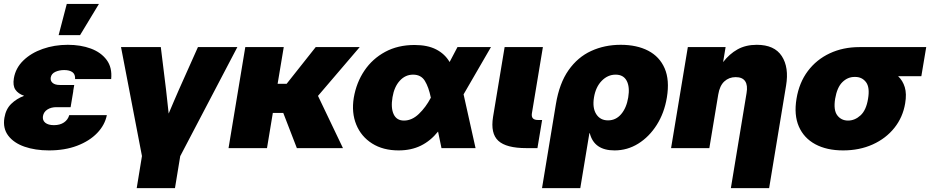

<svg xmlns="http://www.w3.org/2000/svg" viewBox="-22 -756 4747 980"><path d="M228 11.7Q157.7 11.7 103 -7.3Q48.3 -26.4 20 -63.7Q-8.3 -101.1 0.5 -154.8Q7.8 -199.2 35.2 -225.8Q62.5 -252.4 101.1 -267.1Q70.8 -277.3 56.6 -298.3Q42.5 -319.3 48.8 -356.4Q57.6 -408.7 96.9 -447Q136.2 -485.4 195.8 -506.3Q255.4 -527.3 324.2 -527.3Q389.6 -527.3 441.7 -508.1Q493.7 -488.8 522.5 -450Q551.3 -411.1 545.4 -352.5H361.3Q362.8 -376.5 347.9 -387.5Q333 -398.4 305.7 -398.4Q280.3 -398.4 260.3 -389.2Q240.2 -379.9 236.8 -359.9Q234.4 -343.3 246.6 -332.8Q258.8 -322.3 283.2 -322.3H356.9L351.6 -291H352.1L338.4 -209H265.6Q238.8 -209 220 -197Q201.2 -185.1 197.3 -163.6Q193.8 -142.1 209 -129.6Q224.1 -117.2 253.4 -117.2Q284.2 -117.2 304.4 -130.9Q324.7 -144.5 331.5 -168.5H523.4Q513.2 -117.7 473.9 -76.9Q434.6 -36.1 371.8 -12.2Q309.1 11.7 228 11.7ZM277.3 -576.7 318.8 -735.8H482.9L386.7 -576.7Z M675.8 204.1 702.6 40.5 595.7 -515.6H798.8L825.7 -296.9Q829.1 -266.6 832.3 -236.6Q835.4 -206.5 838.9 -176.3Q851.6 -206.5 864.5 -236.6Q877.4 -266.6 890.6 -296.9L988.3 -515.6H1189.5L897.9 41L871.1 204.1Z M1426.3 -515.6 1395 -328.1H1440.9L1589.4 -515.6H1814L1601.1 -266.6L1728.5 0H1493.2L1423.8 -179.7H1370.6L1340.8 0H1144.5L1230 -515.6Z M2012.7 11.7Q1933.1 11.7 1877.2 -23.7Q1821.3 -59.1 1796.4 -120.1Q1771.5 -181.2 1783.7 -256.8Q1796.9 -334.5 1837.9 -395.3Q1878.9 -456.1 1943.8 -491.2Q2008.8 -526.4 2093.8 -526.4Q2160.2 -526.4 2204.3 -503.7Q2248.5 -481 2272.9 -439.5L2313 -515.6H2483.9L2344.2 -274.4L2405.3 0H2231.4L2213.9 -84.5Q2175.3 -36.6 2126 -12.5Q2076.7 11.7 2012.7 11.7ZM2177.2 -257.3 2176.8 -258.8Q2166 -311.5 2146.5 -343.3Q2127 -375 2086.4 -375Q2046.9 -375 2018.6 -344Q1990.2 -313 1981.4 -259.8Q1972.2 -205.1 1987.3 -172.9Q2002.4 -140.6 2040 -140.6Q2080.6 -140.6 2116 -174.6Q2151.4 -208.5 2176.3 -255.9Z M2664.6 0Q2562 0 2521.5 -37.4Q2481 -74.7 2494.6 -159.2L2553.7 -515.6H2749L2692.9 -177.7Q2687.5 -143.6 2723.6 -143.6H2745.1L2721.2 0Z M2744.6 204.1 2815.4 -224.6Q2833 -331.1 2879.9 -397.7Q2926.8 -464.4 2995.4 -495.8Q3064 -527.3 3146 -527.3Q3228.5 -527.3 3286.6 -497.1Q3344.7 -466.8 3370.6 -407Q3396.5 -347.2 3381.8 -258.3Q3368.7 -179.2 3330.1 -118.4Q3291.5 -57.6 3235.8 -22.9Q3180.2 11.7 3114.7 11.7Q3010.3 11.7 2988.3 -76.2H2986.3L2939.9 204.1ZM3081.5 -141.6Q3121.6 -141.6 3148.7 -173.6Q3175.8 -205.6 3184.6 -258.8Q3193.4 -312 3176.8 -343.5Q3160.2 -375 3120.1 -375Q3080.1 -375 3049.3 -343.5Q3018.6 -312 3009.8 -258.8Q3001 -205.6 3021.2 -173.6Q3041.5 -141.6 3081.5 -141.6Z M3644 -273.4 3598.6 0H3403.3L3488.8 -515.6H3681.6L3668.9 -439Q3700.7 -480.5 3742.4 -503.9Q3784.2 -527.3 3840.8 -527.3Q3930.7 -527.3 3968.3 -469.7Q4005.9 -412.1 3990.2 -318.8L3903.8 204.1H3708.5L3788.6 -281.2Q3795.4 -320.3 3781.5 -341.3Q3767.6 -362.3 3732.9 -362.3Q3698.7 -362.3 3675 -340.3Q3651.4 -318.4 3644 -273.4Z M4281.2 11.7Q4197.8 11.7 4139.4 -19.8Q4081.1 -51.3 4055.4 -110.4Q4029.8 -169.4 4043.5 -252Q4057.1 -334.5 4101.3 -393.3Q4145.5 -452.1 4213.4 -483.9Q4281.2 -515.6 4364.7 -515.6H4705.6L4680.7 -367.2H4562Q4585.9 -344.7 4596.2 -310.8Q4606.4 -276.9 4598.1 -228.5Q4586.4 -157.7 4543.2 -103.5Q4500 -49.3 4432.6 -18.8Q4365.2 11.7 4281.2 11.7ZM4343.3 -363.3H4339.4Q4304.7 -363.3 4277.6 -336.7Q4250.5 -310.1 4240.7 -252Q4231.4 -193.8 4251.7 -167.2Q4272 -140.6 4306.6 -140.6Q4341.3 -140.6 4370.4 -167.2Q4399.4 -193.8 4408.7 -252Q4418.5 -310.1 4398.2 -336.7Q4377.9 -363.3 4343.3 -363.3Z"/></svg>

Font: Inter Display Black
Style: Italic
Weight: 900
Italic angle: -9.39999°
Designer: Rasmus Andersson
Foundry: rsms
Version: Version 4.000;git-a52131595